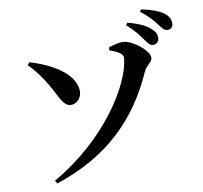

<svg xmlns="http://www.w3.org/2000/svg" viewBox="-96 -959 1191 1127"><g transform="rotate(-10 500.0 -395.5)"><path d="M850 -638C872 -638 887 -654 887 -675C887 -695 880 -712 858 -731C827 -760 780 -778 724 -793L714 -779C761 -739 786 -704 805 -677C821 -653 834 -638 850 -638ZM950 -710C971 -710 983 -724 983 -745C983 -768 973 -788 948 -807C920 -828 874 -844 817 -856L808 -843C861 -803 882 -774 900 -751C919 -726 930 -710 950 -710ZM775 -491C791 -528 827 -541 827 -566C827 -612 733 -684 680 -686C654 -688 617 -677 593 -669L591 -652C656 -628 671 -612 669 -591C654 -436 473 -141 144 47L156 65C469 -39 657 -226 775 -491ZM211 -507C253 -438 268 -375 316 -375C351 -375 380 -407 380 -446C379 -549 248 -626 117 -664L105 -649C147 -606 178 -564 211 -507Z"/></g></svg>

Font: Source Han Serif
Style: Bold
Weight: 700
Designer: Ryoko NISHIZUKA 西塚涼子 (kana & ideographs); Frank Grießhammer (Latin, Greek & Cyrillic); Wenlong ZHANG 张文龙 (bopomofo); San
Foundry: Adobe Systems Incorporated
Version: Version 1.001;PS 1.001;hotconv 16.6.54;makeotf.lib2.5.65590